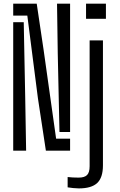

<svg xmlns="http://www.w3.org/2000/svg" viewBox="-20 -820 651 1045"><path d="M229.7 0 186.4 -285.1 128.7 -735H51.9V-800H179.9L217.6 -546.6L285.4 -65.2H361.5V0ZM51.9 0V-699.3H109.2L117.2 -291.4L122.2 0ZM303.7 -101.7 294.3 -531.5 290.4 -800H361.5V-101.7ZM448.3 -717.6V-800H556.5V-717.6ZM409.2 205.4Q395.8 205.4 378.3 203.6Q360.9 201.8 348.1 199.6V143.5Q360 145.2 376.4 145.9Q392.8 146.7 408 146.7Q439.8 146.7 453.8 132.7Q467.8 118.7 467.8 84.8V-600H540.3V79.9Q540.3 146.7 509 176.1Q477.7 205.4 409.2 205.4Z"/></svg>

Font: Big Shoulders Stencil Display SC Thin
Style: Regular
Weight: 100
Designer: Patric King
Foundry: XO Type Co
Version: Version 2.001